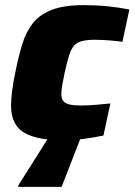

<svg xmlns="http://www.w3.org/2000/svg" viewBox="-20 -538 524 748"><path d="M230 8Q148 8 103 -8Q58 -24 40.5 -54Q23 -84 23 -126Q23 -151 27.5 -185.5Q32 -220 40 -258Q52 -317 66.5 -365Q81 -413 107.5 -447Q134 -481 181.5 -499.5Q229 -518 306 -518Q355 -518 399.5 -513.5Q444 -509 484 -501L457 -375Q438 -378 407.5 -380.5Q377 -383 350 -383Q319 -383 299.5 -378Q280 -373 268.5 -360Q257 -347 249 -321.5Q241 -296 232 -255Q226 -227 222.5 -207Q219 -187 219 -173Q219 -154 226.5 -144.5Q234 -135 250.5 -131Q267 -127 295 -127Q319 -127 351.5 -129.5Q384 -132 410 -135L383 -10Q346 -2 306.5 3Q267 8 230 8ZM51 190V185L179 -18H300L299 -13L220 190Z"/></svg>

Font: Saira Thin ExtraBold
Style: Italic
Weight: 800
Italic angle: -12°
Version: Version 1.101